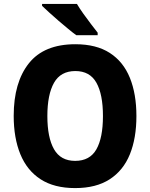

<svg xmlns="http://www.w3.org/2000/svg" viewBox="-20 -951 768 981"><path d="M677 -358Q677 -245 643.5 -162.5Q610 -80 540.5 -35Q471 10 364 10Q257 10 187.5 -35Q118 -80 84 -163Q50 -246 50 -359Q50 -530 127.5 -627.5Q205 -725 365 -725Q472 -725 541 -680.5Q610 -636 643.5 -553.5Q677 -471 677 -358ZM222 -358Q222 -248 256 -188.5Q290 -129 364 -129Q439 -129 472.5 -188Q506 -247 506 -358Q506 -469 472.5 -528.5Q439 -588 365 -588Q290 -588 256 -528Q222 -468 222 -358ZM373 -931Q386 -909 405.5 -881.5Q425 -854 445 -828Q465 -802 479 -784V-771H370Q353 -783 329 -803Q305 -823 279 -845Q253 -867 231 -887.5Q209 -908 195 -921V-931Z"/></svg>

Font: Noto Sans Gurmukhi SemiCondensed ExtraBold
Style: Regular
Weight: 800
Width: 4
Designer: Jelle Bosma - Monotype Design Team
Foundry: Monotype Imaging Inc.
Version: Version 2.004; ttfautohint (v1.8.4.7-5d5b)